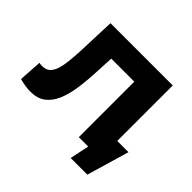

<svg xmlns="http://www.w3.org/2000/svg" viewBox="-155 -717 1003 1003"><g transform="rotate(45 346.5 -215.5)"><path d="M7 -1 15 -129Q21 -128 27 -127.5Q33 -127 38 -127Q66 -127 82 -143Q98 -159 106 -186.5Q114 -214 117.5 -249Q121 -284 123 -322L131 -538H591V0H435V-448L470 -410H234L267 -450L260 -315Q257 -243 248.5 -183Q240 -123 221 -79.5Q202 -36 170 -12.5Q138 11 88 11Q70 11 50 8Q30 5 7 -1ZM482 107 512 -36 608 0H435V-128H674L605 107Z"/></g></svg>

Font: MOST Montserrat
Style: Bold
Weight: 700
Designer: Julieta Ulanovsky
Foundry: Julieta Ulanovsky
Version: Version 8.000;March 11, 2024;FontCreator 15.0.0.2926 64-bit